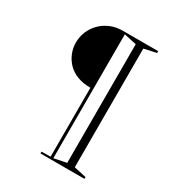

<svg xmlns="http://www.w3.org/2000/svg" viewBox="-170 -815 849 922"><g transform="rotate(30 254.5 -354.0)"><path d="M437 -708V-698L369 -683V-25L437 -10V0H193V-10L243 -11V-393Q202 -393 170.5 -405Q139 -417 118 -438.5Q97 -460 85.5 -488Q74 -516 74 -547Q74 -578 85.5 -606.5Q97 -635 119 -658Q141 -681 172 -694.5Q203 -708 243 -708ZM258 -698V-11L327 -25V-683Z"/></g></svg>

Font: Kalnia Thin ExtraLight
Style: Regular
Weight: 250
Version: Version 1.105